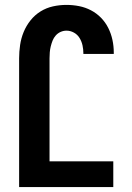

<svg xmlns="http://www.w3.org/2000/svg" viewBox="-20 -763 540 783"><path d="M58 0V-525Q58 -552 62 -579.5Q66 -607 76.5 -632.5Q87 -658 104.5 -680Q122 -702 145.5 -716.5Q169 -731 196 -737Q223 -743 251 -743Q277 -743 302.5 -738Q328 -733 351 -721Q374 -709 392 -690.5Q410 -672 421.5 -649Q433 -626 438.5 -600.5Q444 -575 444 -549V-543H320V-546Q320 -562 316.5 -578Q313 -594 304.5 -608Q296 -622 281.5 -630Q267 -638 251 -638Q239 -638 227.5 -633Q216 -628 207.5 -618.5Q199 -609 194.5 -597.5Q190 -586 187 -574Q184 -562 183 -549.5Q182 -537 182 -525V-105H442V0Z"/></svg>

Font: Iosevka Term Curly Extrabold
Style: Regular
Weight: 800
Designer: Belleve Invis
Foundry: Belleve Invis
Version: Version 32.3.0